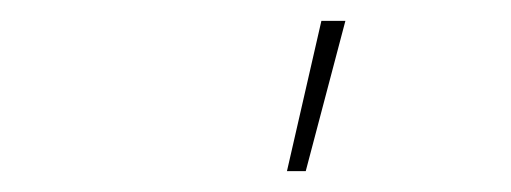

<svg xmlns="http://www.w3.org/2000/svg" viewBox="-20 -764 490 184"><path d="M255 -600 288 -744H311L273 -600Z"/></svg>

Font: Iosevka Etoile Thin
Style: Italic
Weight: 100
Italic angle: -9°
Designer: Belleve Invis
Foundry: Belleve Invis
Version: Version 22.1.2; ttfautohint (v1.8.4)